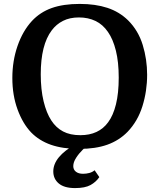

<svg xmlns="http://www.w3.org/2000/svg" viewBox="-20 -750 814 980"><path d="M731 -368Q731 -285 707 -208Q683 -131 631 -77Q588 -33 528 -11.5Q468 10 384 10Q300 10 240 -11Q180 -32 139 -74Q96 -119 69.5 -191.5Q43 -264 43 -352Q43 -439 69.5 -515.5Q96 -592 143 -643Q185 -688 244 -709Q303 -730 387 -730Q467 -730 528 -710Q589 -690 634 -646Q686 -594 708.5 -520.5Q731 -447 731 -368ZM188 -371Q188 -293 202.5 -233Q217 -173 242 -135Q266 -98 302 -79Q338 -60 390 -60Q484 -60 532 -126Q558 -161 572 -218Q586 -275 586 -354Q586 -433 571.5 -491.5Q557 -550 531 -587Q505 -625 467.5 -643Q430 -661 383 -661Q336 -661 301.5 -643.5Q267 -626 244 -595Q188 -521 188 -371ZM363 210Q308 210 280 186.5Q252 163 252 125Q252 50 366 -14H437Q422 -5 402.5 14Q383 33 368.5 55.5Q354 78 354 98Q354 116 367.5 126.5Q381 137 404 137Q420 137 435.5 133Q451 129 463 119L487 154Q470 179 442 194.5Q414 210 363 210Z"/></svg>

Font: Domine
Style: Bold
Weight: 700
Designer: Pablo Impallari, Rodrigo Fuenzalida, Brenda Gallo
Foundry: Pablo Impallari, Rodrigo Fuenzalida, Brenda Gallo
Version: Version 2.000